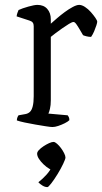

<svg xmlns="http://www.w3.org/2000/svg" viewBox="-20 -520 419 786"><path d="M195 0Q187 0 168 -3Q149 -6 125.5 -10Q102 -14 81 -18.5Q60 -23 49 -27Q49 -34 51.5 -40Q54 -46 56 -48L84 -53Q95 -55 102.5 -62Q110 -69 114 -85Q118 -101 118 -126V-413Q118 -422 114 -427.5Q110 -433 100 -436L48 -453Q49 -462 52 -469Q55 -476 56 -479Q71 -486 96 -493Q121 -500 133 -500Q159 -500 173.5 -483.5Q188 -467 188 -441V-423Q197 -431 212.5 -444.5Q228 -458 245 -470.5Q262 -483 278 -491.5Q294 -500 304 -500Q315 -500 328 -491.5Q341 -483 352 -470.5Q363 -458 370.5 -447Q378 -436 378 -431Q378 -427 374.5 -416Q371 -405 365.5 -392Q360 -379 353 -369Q343 -369 333.5 -371.5Q324 -374 320 -376Q314 -386 306.5 -399Q299 -412 292.5 -421Q286 -430 281 -430Q275 -430 262 -422Q249 -414 234 -403.5Q219 -393 206.5 -383.5Q194 -374 188 -369V-110Q188 -89 184.5 -74.5Q181 -60 178 -55L257 -48Q259 -46 261.5 -41Q264 -36 264 -28Q258 -22 245 -15.5Q232 -9 218.5 -4.5Q205 0 195 0ZM174 246Q164 246 153.5 239.5Q143 233 137 226Q153 214 169.5 196Q186 178 193 160L204 178Q194 178 182 171Q170 164 158.5 153Q147 142 139.5 130.5Q132 119 132 109Q132 102 139.5 94Q147 86 158.5 78.5Q170 71 181 66Q192 61 199 61Q205 61 213.5 68.5Q222 76 229.5 86Q237 96 242.5 107Q248 118 248 125Q248 131 238.5 151Q229 171 215.5 193Q202 215 190 230.5Q178 246 174 246Z"/></svg>

Font: Texturina 12pt ExtraLight
Style: Regular
Weight: 250
Designer: Guillermo Torres Carreño
Foundry: Omnibus-Type
Version: Version 1.002